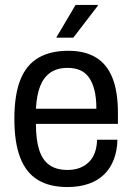

<svg xmlns="http://www.w3.org/2000/svg" viewBox="-20 -743 534 775"><path d="M252 12Q180 12 132.5 -17Q85 -46 61.5 -107Q38 -168 38 -263Q38 -360 62 -420.5Q86 -481 134.5 -509.5Q183 -538 256 -538Q322 -538 366.5 -511.5Q411 -485 433.5 -429.5Q456 -374 456 -287V-243H125Q125 -178 138.5 -137Q152 -96 180 -76.5Q208 -57 253 -57Q281 -57 302.5 -65.5Q324 -74 339.5 -89.5Q355 -105 363 -127.5Q371 -150 372 -179H454Q453 -135 439.5 -99.5Q426 -64 400.5 -39Q375 -14 337.5 -1Q300 12 252 12ZM125 -304H369Q369 -349 361 -380Q353 -411 338.5 -431Q324 -451 302.5 -460Q281 -469 253 -469Q211 -469 183.5 -450Q156 -431 142 -395Q128 -359 125 -304ZM207 -591 285 -723H375V-720L276 -591Z"/></svg>

Font: Archivo SemiCondensed
Style: Regular
Weight: 400
Width: 4
Designer: Hector Gatti
Foundry: Omnibus-Type
Version: Version 2.001